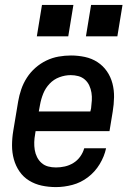

<svg xmlns="http://www.w3.org/2000/svg" viewBox="-20 -754 540 782"><path d="M208 8Q178 8 150 2Q122 -4 98.5 -18.5Q75 -33 59.5 -55.5Q44 -78 36.5 -105Q29 -132 29 -161.5Q29 -191 34 -221L54 -341Q58 -365 66.5 -390Q75 -415 89.5 -437.5Q104 -460 124.5 -478Q145 -496 169 -507.5Q193 -519 218.5 -523.5Q244 -528 269 -528Q298 -528 326 -522Q354 -516 377 -501Q400 -486 415.5 -463.5Q431 -441 438 -414Q445 -387 444.5 -358Q444 -329 439 -299L426 -220H125L123 -207Q120 -191 119.5 -175Q119 -159 121.5 -143.5Q124 -128 131 -114Q138 -100 149.5 -90Q161 -80 176 -76Q191 -72 208 -72Q226 -72 244 -76Q262 -80 278.5 -90Q295 -100 306.5 -116Q318 -132 323 -150H412Q405 -117 386 -85.5Q367 -54 338 -32Q309 -10 275 -1Q241 8 208 8ZM138 -300H348L351 -313Q353 -329 354 -345Q355 -361 352.5 -376.5Q350 -392 343.5 -406Q337 -420 325.5 -430Q314 -440 299 -444Q284 -448 268 -448Q245 -448 222 -439.5Q199 -431 182 -413Q165 -395 156 -372.5Q147 -350 143 -327ZM330 -606 351 -734H479L458 -606ZM130 -606 151 -734H279L258 -606Z"/></svg>

Font: Iosevka SS04 Medium Oblique
Style: Regular
Weight: 500
Italic angle: -9°
Monospace: yes
Designer: Belleve Invis
Foundry: Belleve Invis
Version: Version 19.0.0; ttfautohint (v1.8.4)